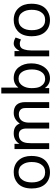

<svg xmlns="http://www.w3.org/2000/svg" viewBox="1057 -1830 785 2939"><g transform="rotate(-90 1449.5 -360.5)"><path d="M34 -266Q34 -414 116 -484Q184 -543 283 -543Q400 -543 468 -466Q532 -393 532 -273Q532 -87 411 -21Q352 12 283 12Q163 12 95 -68Q34 -141 34 -266ZM127 -266Q127 -178 161 -126Q201 -62 283 -62Q364 -62 405 -128Q439 -180 439 -269Q439 -351 403 -405Q363 -469 283 -469Q202 -469 161 -404Q127 -352 127 -266Z M637 0V-531H717V-456Q772 -543 878 -543Q995 -543 1028 -450Q1091 -543 1192 -543Q1356 -543 1356 -365V0H1266V-334Q1266 -382 1262 -399Q1253 -433 1226 -450Q1203 -465 1172 -465Q1105 -465 1071 -419Q1042 -378 1042 -309V0H952V-345Q952 -465 858 -465Q769 -465 741 -386Q727 -346 727 -276V0Z M1571 0H1488V-733H1578V-472Q1635 -543 1723 -543Q1829 -543 1889 -467Q1949 -390 1949 -274Q1949 -158 1893 -78Q1830 12 1719 12Q1625 12 1571 -67ZM1570 -270Q1570 -174 1597 -131Q1639 -62 1711 -62Q1786 -62 1825 -130Q1856 -185 1856 -266Q1856 -345 1827 -401Q1789 -469 1715 -469Q1643 -469 1603 -402Q1570 -346 1570 -270Z M2057 0V-531H2137V-450Q2188 -543 2253 -543Q2298 -543 2345 -514L2314 -431Q2283 -450 2248 -450Q2181 -450 2162 -383Q2147 -335 2147 -278V0Z M2364 -266Q2364 -414 2446 -484Q2514 -543 2613 -543Q2730 -543 2798 -466Q2862 -393 2862 -273Q2862 -87 2741 -21Q2682 12 2613 12Q2493 12 2425 -68Q2364 -141 2364 -266ZM2457 -266Q2457 -178 2491 -126Q2531 -62 2613 -62Q2694 -62 2735 -128Q2769 -180 2769 -269Q2769 -351 2733 -405Q2693 -469 2613 -469Q2532 -469 2491 -404Q2457 -352 2457 -266Z"/></g></svg>

Font: MongolianScript
Style: Regular
Weight: 400
Designer: Bolorsoft LLC, NUM
Foundry: Bolorsoft LLC
Version: Version 3.2